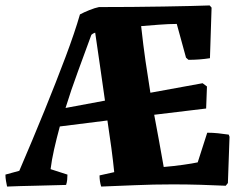

<svg xmlns="http://www.w3.org/2000/svg" viewBox="-20 -680 904 706"><path d="M6 6Q4 -4 2 -15Q0 -26 0 -38L51 -52Q100 -166 143.5 -273Q187 -380 221 -470.5Q255 -561 274 -627Q289 -635 309 -643Q329 -651 344 -654Q403 -654 464.5 -654.5Q526 -655 582 -656Q638 -657 682 -658Q726 -659 751 -660L758 -652L752 -466Q714 -460 673 -460L664 -468L630 -592Q601 -592 562 -589Q523 -586 499 -584Q507 -511 515 -456Q523 -401 533 -339L725 -374L741 -362L738 -281L547 -258Q555 -214 564 -166.5Q573 -119 582 -66Q618 -69 653.5 -74Q689 -79 707 -83L742 -192Q762 -192 781.5 -190Q801 -188 821 -185L824 -177L818 -7L810 3Q769 1 718 -0.5Q667 -2 616 -2Q544 -2 476 1Q408 4 352 6Q349 -4 347.5 -14Q346 -24 346 -35L400 -47Q396 -87 389.5 -136Q383 -185 375 -237L200 -215Q188 -171 179 -131Q170 -91 166 -58L228 -38Q228 -28 227 -18.5Q226 -9 223 0Q162 2 107.5 3Q53 4 6 6ZM221 -283 366 -310Q357 -375 347.5 -439.5Q338 -504 330 -560Q321 -557 316 -552Q292 -486 266.5 -417Q241 -348 221 -283Z"/></svg>

Font: Labrada ExtraBold
Style: Regular
Weight: 800
Designer: Mercedes Jáuregui
Foundry: Omnibus-Type Team
Version: Version 1.000; ttfautohint (v1.8.4.7-5d5b)